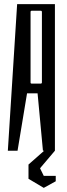

<svg xmlns="http://www.w3.org/2000/svg" viewBox="-20 -730 326 930"><path d="M250 122V148L192 180L118 136V67L194 0H188L162 -278H111L65 0H18L63 -710H246V0L174 85L192 122ZM183 -672Q183 -678 177 -678H134Q128 -678 128 -672V-330Q128 -325 134 -325H177Q183 -325 183 -331Z"/></svg>

Font: Bahianita
Style: Regular
Weight: 400
Designer: Pablo Cosgaya & Dani Raskovsky
Foundry: Pablo Cosgaya & Dani Raskovsky
Version: Version 1.008